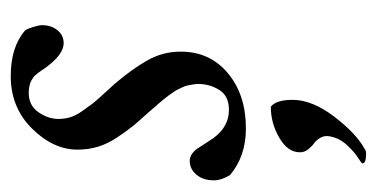

<svg xmlns="http://www.w3.org/2000/svg" viewBox="-190 -278 695 354"><g transform="rotate(-90 157.0 -100.5)"><path d="M53.7 105.5Q53.7 83 80.6 67.4Q107.4 51.8 137.7 51.8Q150.4 61.5 150.4 91.8Q150.4 128.4 119.1 169.2Q87.9 210 58.6 225.6Q56.6 227.5 50.8 227.5Q33.2 227.5 33.2 220.7Q33.2 219.2 43.9 212.4Q54.7 205.6 67.1 192.1Q79.6 178.7 83 161.1Q85 151.4 80.8 143.8Q76.7 136.2 70.6 131.8Q64.5 127.4 59.1 120.6Q53.7 113.8 53.7 105.5ZM194.3 -427.7Q247.6 -427.7 278.3 -401.4Q281.7 -396.5 284.9 -386Q288.1 -375.5 288.1 -370.1Q288.1 -353 278.8 -341.6Q269.5 -330.1 254.9 -330.1Q233.9 -330.1 209 -364.3Q208.5 -365.2 205.3 -369.9Q202.1 -374.5 201.2 -375.7Q200.2 -377 197.3 -380.6Q194.3 -384.3 192.6 -385.5Q190.9 -386.7 187.3 -388.9Q183.6 -391.1 180.4 -392.1Q177.2 -393.1 172.9 -393.8Q168.5 -394.5 163.1 -394.5Q140.1 -394.5 127.7 -376.7Q115.2 -358.9 115.2 -339.8Q115.2 -328.6 118.2 -318.4Q121.1 -308.1 129.9 -295.7Q138.7 -283.2 143.1 -277.3Q147.5 -271.5 162.1 -255.6Q176.8 -239.7 179.7 -236.3Q208 -203.1 223.6 -175Q239.3 -147 239.3 -114.3Q239.3 -60.5 199.5 -27.3Q159.7 5.9 97.7 5.9Q46.4 5.9 11.7 -23.4Q2 -39.6 2 -52.7Q2 -73.2 12.5 -85.4Q22.9 -97.7 38.1 -97.7Q44.9 -97.7 51 -93.3Q57.1 -88.9 60.5 -83.7Q64 -78.6 70.3 -68.6Q76.7 -58.6 80.1 -53.7Q101.1 -25.4 131.8 -25.4Q157.7 -25.4 168.7 -43.2Q179.7 -61 179.7 -82Q179.7 -86.9 178.7 -92Q177.7 -97.2 177 -101.3Q176.3 -105.5 173.6 -111.1Q170.9 -116.7 169.4 -119.9Q168 -123 163.8 -128.9Q159.7 -134.8 158 -137.2Q156.2 -139.6 150.9 -146.2Q145.5 -152.8 144 -154.5Q142.6 -156.2 136.2 -163.3Q129.9 -170.4 128.9 -171.9Q110.8 -191.9 102.5 -201.9Q94.2 -211.9 81.8 -230.5Q69.3 -249 64 -266.8Q58.6 -284.7 58.6 -304.7Q58.6 -349.1 97.4 -388.4Q136.2 -427.7 194.3 -427.7Z"/></g></svg>

Font: Crimson
Style: Italic
Weight: 400
Italic angle: -11°
Version: Version 0.8